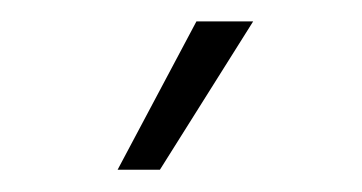

<svg xmlns="http://www.w3.org/2000/svg" viewBox="-20 -780 334 177"><path d="M88.4 -623.5 161.1 -760.3H213.4L127.4 -623.5Z"/></svg>

Font: Inter ExtraLight
Style: Regular
Weight: 250
Designer: Rasmus Andersson
Foundry: rsms
Version: Version 4.001;git-66647c0bb